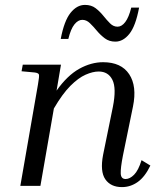

<svg xmlns="http://www.w3.org/2000/svg" viewBox="-20 -759 657 784"><path d="M594 -83Q572 -37 542.5 -16Q513 5 478 5Q432 5 410 -27Q388 -59 401 -127L441 -323Q456 -399 439 -433Q422 -467 383 -467Q359 -467 329.5 -454Q300 -441 267.5 -408.5Q235 -376 200 -316L145 0H63L135 -414Q141 -448 139 -454.5Q137 -461 122 -463L68 -468L73 -495H229L211 -389Q255 -451 303.5 -478Q352 -505 401 -505Q475 -505 507.5 -456Q540 -407 523 -324L482 -124Q472 -73 473 -50.5Q474 -28 493 -28Q510 -28 527.5 -45.5Q545 -63 558 -105ZM451 -589Q426 -589 408 -602.5Q390 -616 375.5 -633.5Q361 -651 347 -664.5Q333 -678 316 -678Q299 -678 284 -659.5Q269 -641 259 -600H228Q242 -674 268 -706.5Q294 -739 327 -739Q353 -739 370.5 -725.5Q388 -712 402 -694.5Q416 -677 429.5 -663.5Q443 -650 460 -650Q477 -650 491.5 -669Q506 -688 516 -728H548Q534 -653 508.5 -621Q483 -589 451 -589Z"/></svg>

Font: Inria Serif
Style: Italic
Weight: 400
Italic angle: -10°
Designer: Black Foundry Team
Foundry: Black Foundry
Version: Version 1.000; ttfautohint (v1.8.3)